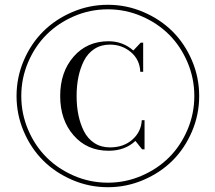

<svg xmlns="http://www.w3.org/2000/svg" viewBox="-20 -780 909 810"><path d="M80.3 -225.1Q49.8 -296.4 49.8 -375Q49.8 -453.6 80.3 -524.9Q110.8 -596.2 162.4 -647.5Q213.9 -698.7 285.2 -729.2Q356.4 -759.8 435.1 -759.8Q513.7 -759.8 585 -729.2Q656.2 -698.7 707.8 -647.5Q759.3 -596.2 789.8 -524.9Q820.3 -453.6 820.3 -375Q820.3 -296.4 789.8 -225.1Q759.3 -153.8 707.8 -102.5Q656.2 -51.3 585 -20.8Q513.7 9.8 435.1 9.8Q356.4 9.8 285.2 -20.8Q213.9 -51.3 162.4 -102.5Q110.8 -153.8 80.3 -225.1ZM435.1 -9.3Q509.3 -9.3 576.9 -38.3Q644.5 -67.4 693.4 -116.2Q742.2 -165 771 -232.7Q799.8 -300.3 799.8 -375Q799.8 -449.7 771 -517.3Q742.2 -585 693.4 -633.8Q644.5 -682.6 576.9 -711.7Q509.3 -740.7 435.1 -740.7Q360.4 -740.7 292.7 -711.7Q225.1 -682.6 176.3 -633.8Q127.4 -585 98.6 -517.3Q69.8 -449.7 69.8 -375Q69.8 -300.3 98.6 -232.7Q127.4 -165 176.3 -116.2Q225.1 -67.4 292.7 -38.3Q360.4 -9.3 435.1 -9.3ZM589.8 -272.9V-149.9H579.6L551.3 -185.5Q507.3 -144 438 -144Q347.2 -144 290.5 -209Q233.9 -273.9 233.9 -375Q233.9 -476.1 290.5 -541Q347.2 -606 438 -606Q498 -606 542.5 -566.9L573.7 -600.1H584V-477.1H571.8Q569.8 -528.3 532.2 -560.1Q494.6 -591.8 443.8 -591.8Q406.2 -591.8 378.2 -573.5Q350.1 -555.2 334.2 -523.7Q318.4 -492.2 310.8 -455.1Q303.2 -418 303.2 -375Q303.2 -332 310.8 -294.9Q318.4 -257.8 334.2 -226.3Q350.1 -194.8 378.2 -176.5Q406.2 -158.2 443.8 -158.2Q501.5 -158.2 538.6 -191.2Q575.7 -224.1 578.1 -272.9Z"/></svg>

Font: Bodoni* 11pt
Style: Regular
Weight: 400
Version: Version 2.3